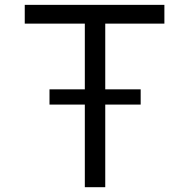

<svg xmlns="http://www.w3.org/2000/svg" viewBox="-20 -779 791 799"><path d="M333 0V-343.8H186V-407.2H333V-680.7H83V-758.8H664.1V-680.7H418V-407.2H565.4V-343.8H418V0Z"/></svg>

Font: Duru Sans
Style: Regular
Weight: 400
Designer: Onur Yazõcõgil
Foundry: Onur Yazõcõgil
Version: Version 1.002